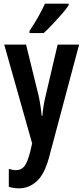

<svg xmlns="http://www.w3.org/2000/svg" viewBox="-20 -879 455 1046"><path d="M3 -636H122L190 -359Q202 -305 207 -248H211Q213 -274 217 -300Q221 -326 229 -359L294 -636H411L246 -17Q221 73 178.5 110Q136 147 85 147Q70 147 56 145Q42 143 28 139V41Q49 48 67 48Q96 48 113 26.5Q130 5 145 -54L155 -98ZM354 -850Q341 -830 317 -802.5Q293 -775 266.5 -747Q240 -719 218 -699H141V-711Q168 -751 189 -788.5Q210 -826 225 -859H354Z"/></svg>

Font: Noto Sans Kannada UI ExtraCondensed SemiBold
Style: Regular
Weight: 600
Width: 2
Designer: Jelle Bosma - Monotype Design Team
Foundry: Monotype Imaging Inc.
Version: Version 2.005; ttfautohint (v1.8.4.7-5d5b)